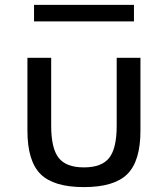

<svg xmlns="http://www.w3.org/2000/svg" viewBox="-20 -748 686 784"><path d="M322.5 16Q199 16 145.5 -37.2Q92 -90.5 92 -214.5V-512H189V-234.5Q189 -142.5 219.5 -103.5Q250 -64.5 322.5 -64.5Q395.5 -64.5 426 -103.5Q456.5 -142.5 456.5 -234.5V-512H553.5V-214.5Q553.5 -90.5 500 -37.2Q446.5 16 322.5 16ZM119 -660.5V-728H527V-660.5Z"/></svg>

Font: Spartan Thin Medium
Style: Regular
Weight: 500
Version: Version 1.004